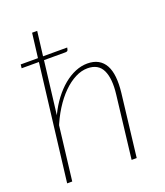

<svg xmlns="http://www.w3.org/2000/svg" viewBox="-134 -814 776 904"><g transform="rotate(-20 254.0 -361.5)"><path d="M32 -601H118.5L133.5 -723H159L144 -601H265L263 -592Q261.5 -582.5 249.5 -582.5H142L110 -318Q130 -360 155.2 -393.2Q180.5 -426.5 208.8 -449.8Q237 -473 267.2 -485.5Q297.5 -498 327.5 -498Q359.5 -498 381.8 -485.5Q404 -473 416.8 -449.5Q429.5 -426 433 -391.8Q436.5 -357.5 431.5 -313.5L394.5 0H369L406 -313.5Q415.5 -391 395.2 -433.8Q375 -476.5 320.5 -476.5Q290 -476.5 258.8 -460.5Q227.5 -444.5 198 -415.2Q168.5 -386 142.2 -344.2Q116 -302.5 96 -251L89.5 -269Q94 -282 99.2 -294.2Q104.5 -306.5 110 -318L104 -271.5L71.5 0H46L116.5 -582.5H30Z"/></g></svg>

Font: Lato Thin
Style: Italic
Weight: 200
Italic angle: -7°
Designer: Lukasz Dziedzic
Foundry: tyPoland Lukasz Dziedzic
Version: Version 2.007; 2014-02-27